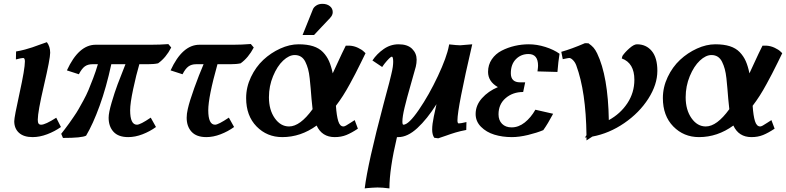

<svg xmlns="http://www.w3.org/2000/svg" viewBox="-20 -726 4176 1020"><path d="M278.8 -100.6 303.7 -51.3Q270.5 -27.8 230.5 -12.7Q190.4 2.4 153.3 2.4Q106 2.4 80.8 -20.5Q55.7 -43.5 55.7 -82Q55.7 -103.5 84 -231.9Q112.3 -360.4 112.3 -399.9Q112.3 -418 103 -418Q94.2 -418 64.5 -410.2L65.4 -452.6Q89.4 -456.5 113 -462.9Q136.7 -469.2 151.9 -474.6Q167 -480 191.4 -488.8Q215.8 -497.6 229 -502Q246.6 -478.5 246.6 -445.8Q246.6 -414.1 213.6 -272.9Q180.7 -131.8 180.7 -90.3Q180.7 -75.7 184.8 -69.6Q189 -63.5 198.7 -63.5Q220.7 -63.5 278.8 -100.6Z M500 -384.8H470.7Q446.8 -384.8 430.7 -373.3Q414.6 -361.8 398.9 -331.5L335.4 -352.1Q397.9 -488.3 488.3 -488.3H782.2Q830.1 -488.3 874.5 -491.7L889.6 -473.6Q861.8 -419.4 819.8 -389.6Q798.3 -384.8 764.6 -384.8H720.2Q703.6 -328.6 687.5 -252.9Q671.4 -177.2 671.4 -140.1Q671.4 -63.5 707.5 -63.5Q725.6 -63.5 780.8 -101.1L808.6 -51.3Q776.4 -27.8 737.3 -12.7Q698.2 2.4 661.1 2.4Q608.9 2.4 583 -25.9Q557.1 -54.2 557.1 -100.6Q557.1 -127 573 -181.2Q588.9 -235.4 604.7 -277.6Q620.6 -319.8 646.5 -384.8H571.3Q544.9 -262.2 509.5 -164.6Q474.1 -66.9 437.5 -5.4Q415.5 6.8 314.5 6.8L305.2 -15.1Q307.6 -18.1 324.5 -40Q341.3 -62 347.4 -70.8Q353.5 -79.6 370.6 -104.2Q387.7 -128.9 397.2 -145.8Q406.7 -162.6 422.9 -191.9Q439 -221.2 450.2 -248Q461.4 -274.9 475.1 -310.8Q488.8 -346.7 500 -384.8Z M1202.6 -384.8H1135.3Q1086.4 -210.9 1086.4 -140.1Q1086.4 -63.5 1122.6 -63.5Q1139.6 -63.5 1195.8 -101.1L1223.6 -51.3Q1191.4 -27.8 1152.1 -12.7Q1112.8 2.4 1076.2 2.4Q1023.9 2.4 997.8 -25.9Q971.7 -54.2 971.7 -100.6Q971.7 -121.6 977.5 -146.5Q986.8 -188 1012 -258.1Q1037.1 -328.1 1061.5 -384.8H1021.5Q997.6 -384.8 981.2 -373Q964.8 -361.3 949.7 -331.5L886.2 -352.1Q948.7 -488.3 1039.6 -488.3H1220.7Q1261.7 -488.3 1312.5 -492.2L1328.1 -473.6Q1299.3 -418.9 1258.3 -389.6Q1236.8 -384.8 1202.6 -384.8Z M1816.9 -483.4H1838.4Q1861.3 -481.9 1882.1 -471.9Q1902.8 -461.9 1912.1 -452.6L1921.9 -443.4Q1917.5 -434.1 1897.7 -394Q1877.9 -354 1867.7 -334.2Q1857.4 -314.5 1838.9 -280.3Q1820.3 -246.1 1802.2 -217.8Q1784.2 -189.5 1764.6 -164.1Q1768.1 -111.3 1776.9 -82.8Q1785.6 -54.2 1804.7 -54.2Q1809.6 -54.2 1818.1 -58.8Q1826.7 -63.5 1841.8 -73.5Q1856.9 -83.5 1864.3 -87.9L1881.3 -42.5Q1847.7 -20 1820.1 -8.8Q1792.5 2.4 1758.3 2.4Q1690.4 2.4 1662.1 -59.1Q1577.6 2.4 1479.5 2.4Q1398.4 2.4 1343 -54.2Q1287.6 -110.8 1287.6 -205.1Q1287.6 -262.7 1313.2 -316.7Q1338.9 -370.6 1378.9 -408Q1418.9 -445.3 1468.8 -468Q1518.6 -490.7 1566.4 -490.7Q1611.3 -490.7 1643.3 -480.5Q1675.3 -470.2 1695.8 -449Q1716.3 -427.7 1728 -401.1Q1739.7 -374.5 1747.6 -336.4Q1755.4 -353 1770.8 -386.5Q1786.1 -419.9 1796.9 -442.6Q1807.6 -465.3 1816.9 -483.4ZM1515.6 -54.2Q1574.2 -54.2 1640.6 -146Q1637.7 -168 1635 -200.2Q1632.3 -232.4 1630.4 -257.1Q1628.4 -281.7 1625.2 -310.3Q1622.1 -338.9 1616.5 -359.4Q1610.8 -379.9 1602.1 -397.7Q1593.3 -415.5 1579.1 -424.6Q1564.9 -433.6 1545.9 -433.6Q1515.6 -433.6 1484.1 -404.1Q1452.6 -374.5 1430.7 -321.5Q1408.7 -268.6 1408.7 -209.5Q1408.7 -142.1 1439.7 -98.1Q1470.7 -54.2 1515.6 -54.2ZM1648.4 -540H1587.4L1642.6 -677.2Q1647 -688 1660.4 -696.8Q1673.8 -705.6 1692.9 -705.6Q1716.8 -705.6 1732.2 -693.4Q1747.6 -681.2 1747.6 -661.6Q1747.6 -645 1733.9 -631.3H1734.4Q1720.2 -616.7 1691.2 -585.7Q1662.1 -554.7 1648.4 -540Z M2308.1 8.8 2287.1 5.9Q2275.9 -9.8 2275.9 -37.6Q2275.9 -65.9 2284.7 -107.4Q2289.1 -128.4 2298.8 -172.4Q2249 -93.3 2197 -45.4Q2145 2.4 2096.2 2.4H2088.9Q2048.8 171.4 2048.8 274.9Q2010.3 270 1985.4 270Q1975.1 270 1958.3 271.2Q1941.4 272.5 1929.7 273.4L1917.5 274.9Q1933.6 143.1 2017.6 -173.3Q2021 -187 2032.2 -228.3Q2043.5 -269.5 2047.4 -284.9Q2051.3 -300.3 2057.9 -327.4Q2064.5 -354.5 2066.7 -370.4Q2068.8 -386.2 2068.8 -397.9Q2068.8 -424.8 2061.5 -424.8Q2052.7 -424.8 2022 -386.7L2022.9 -387.7Q2022.5 -387.2 2016.6 -379.2Q2010.7 -371.1 2010.3 -370.1L1958.5 -404.8Q1981.9 -439.9 2018.1 -465.3Q2054.2 -490.7 2097.7 -490.7Q2145 -490.7 2169.2 -466.8Q2193.4 -442.9 2193.4 -409.2Q2193.4 -390.6 2189 -372.1Q2183.6 -351.1 2162.1 -276.6Q2140.6 -202.1 2129.2 -154.1Q2117.7 -106 2117.7 -80.6Q2117.7 -63.5 2123 -63.5Q2150.9 -63.5 2205.1 -142.6Q2259.3 -221.7 2306.4 -322Q2353.5 -422.4 2364.7 -482.4Q2365.7 -487.3 2366.2 -490.2Q2407.7 -485.4 2424.8 -485.4L2488.8 -490.7Q2410.2 -152.3 2410.2 -86.9Q2410.2 -70.3 2417 -70.3Q2427.7 -70.3 2458 -77.6L2457 -35.6Q2425.8 -29.8 2400.4 -22.2Q2375 -14.6 2349.9 -5.4Q2324.7 3.9 2308.1 8.8Z M2506.8 -120.1Q2506.8 -166.5 2540.3 -204.1Q2573.7 -241.7 2625 -263.2Q2572.8 -293 2572.8 -344.2Q2572.8 -381.8 2592.8 -411.1Q2612.8 -440.4 2645.3 -457Q2677.7 -473.6 2714.6 -482.2Q2751.5 -490.7 2789.1 -490.7Q2832 -490.7 2877 -476.6Q2921.9 -462.4 2952.6 -440.4Q2945.8 -399.9 2941.4 -343.8L2835.4 -346.7Q2838.4 -368.7 2838.4 -377Q2838.4 -439 2787.6 -439Q2747.6 -439 2720.7 -411.6Q2693.8 -384.3 2693.8 -336.9Q2693.8 -288.6 2743.2 -288.6H2770L2759.3 -237.3Q2704.1 -237.3 2666.3 -204.8Q2628.4 -172.4 2628.4 -118.7Q2628.4 -86.9 2647.2 -68.1Q2666 -49.3 2697.8 -49.3Q2734.9 -49.3 2767.6 -75.2Q2800.3 -101.1 2824.2 -143.1L2918.5 -121.6Q2890.6 -68.8 2866.2 -34.7Q2832.5 -20.5 2785.2 -9Q2737.8 2.4 2699.2 2.4Q2648.9 2.4 2606.2 -10.7Q2563.5 -23.9 2535.2 -52.5Q2506.8 -81.1 2506.8 -120.1Z M3087.4 4.9 3095.7 -7.8Q3092.8 -239.7 3041.5 -378.4Q3035.2 -395.5 3023.9 -406.7Q3012.7 -418 3003.9 -418Q2999.5 -418 2969.7 -411.6L2961.9 -450.7Q3016.1 -465.8 3087.4 -496.6L3106 -496.1Q3123 -484.4 3133.1 -472.9Q3143.1 -461.4 3152.3 -442.4Q3210.4 -321.3 3214.4 -87.9Q3275.9 -121.6 3313 -177.7Q3350.1 -233.9 3350.1 -302.2Q3350.1 -391.1 3283.2 -415.5L3286.6 -428.7Q3299.3 -447.8 3323.5 -469.2Q3347.7 -490.7 3363.8 -490.7Q3412.6 -490.7 3442.4 -455.1Q3472.2 -419.4 3472.2 -349.6Q3472.2 -276.9 3424.3 -201.9Q3376.5 -127 3296.4 -72Q3216.3 -17.1 3127 -0.5L3095.7 20V3.9Q3094.2 3.9 3091.6 4.2Q3088.9 4.4 3087.4 4.9Z M4030.8 -483.4H4052.2Q4075.2 -481.9 4095.9 -471.9Q4116.7 -461.9 4126 -452.6L4135.7 -443.4Q4131.3 -434.1 4111.6 -394Q4091.8 -354 4081.5 -334.2Q4071.3 -314.5 4052.7 -280.3Q4034.2 -246.1 4016.1 -217.8Q3998 -189.5 3978.5 -164.1Q3981.9 -111.3 3990.7 -82.8Q3999.5 -54.2 4018.6 -54.2Q4023.4 -54.2 4032 -58.8Q4040.5 -63.5 4055.7 -73.5Q4070.8 -83.5 4078.1 -87.9L4095.2 -42.5Q4061.5 -20 4033.9 -8.8Q4006.3 2.4 3972.2 2.4Q3904.3 2.4 3876 -59.1Q3791.5 2.4 3693.4 2.4Q3612.3 2.4 3556.9 -54.2Q3501.5 -110.8 3501.5 -205.1Q3501.5 -262.7 3527.1 -316.7Q3552.7 -370.6 3592.8 -408Q3632.8 -445.3 3682.6 -468Q3732.4 -490.7 3780.3 -490.7Q3825.2 -490.7 3857.2 -480.5Q3889.2 -470.2 3909.7 -449Q3930.2 -427.7 3941.9 -401.1Q3953.6 -374.5 3961.4 -336.4Q3969.2 -353 3984.6 -386.5Q4000 -419.9 4010.7 -442.6Q4021.5 -465.3 4030.8 -483.4ZM3729.5 -54.2Q3788.1 -54.2 3854.5 -146Q3851.6 -168 3848.9 -200.2Q3846.2 -232.4 3844.2 -257.1Q3842.3 -281.7 3839.1 -310.3Q3835.9 -338.9 3830.3 -359.4Q3824.7 -379.9 3815.9 -397.7Q3807.1 -415.5 3793 -424.6Q3778.8 -433.6 3759.8 -433.6Q3729.5 -433.6 3698 -404.1Q3666.5 -374.5 3644.5 -321.5Q3622.6 -268.6 3622.6 -209.5Q3622.6 -142.1 3653.6 -98.1Q3684.6 -54.2 3729.5 -54.2Z"/></svg>

Font: Flanker
Style: Bold Italic
Weight: 700
Italic angle: -12°
Designer: Flanker
Version: Version 2.000